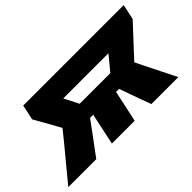

<svg xmlns="http://www.w3.org/2000/svg" viewBox="-116 -787 1073 1073"><g transform="rotate(-45 421.0 -250.0)"><path d="M-48.5 0Q-10 -46.5 28.5 -93.5Q67 -140 105.5 -186.5L162.5 -257L144.5 -289.5Q128 -319 111 -349.5Q94 -380 76.5 -410.5L95.5 -500.5H889.5L870.5 -410.5Q841 -379.5 812 -347.5Q782.5 -315.5 753.5 -284.5L705.5 -232.5L728 -186Q751 -140.5 774.5 -93Q798 -45.5 821 0H608Q597 -29 587 -57.5Q577 -86 566 -115L540.5 -187.5H516L514 -176.5Q504 -129.5 495 -87.5Q485.5 -45 476 0H296Q305.5 -45 314.5 -87.5Q323.5 -129.5 333.5 -176.5L336 -187.5H311L257.5 -114.5Q236 -86 215 -57.5Q194 -29 172.5 0ZM326 -284.5H568L639 -370.5H282Z"/></g></svg>

Font: Heraclito ExtraBold
Style: Italic
Weight: 800
Italic angle: -12°
Designer: Kostas Bartsokas (font) & Cristiano Sobral (main changes)
Foundry: Kostas Bartsokas (font) & Cristiano Sobral (main changes)
Version: Version 1.00;July 8, 2020;FontCreator 13.0.0.2655 64-bit